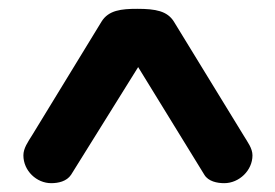

<svg xmlns="http://www.w3.org/2000/svg" viewBox="-20 -734 624 435"><path d="M141 -338 293 -582 443 -338C452 -323 472 -319 488 -319C522 -319 552 -348 552 -382C552 -398 541 -412 532 -427L374 -685C359 -709 333 -714 291 -714C255 -714 226 -711 210 -685L53 -428C43 -412 33 -398 33 -382C33 -347 63 -319 96 -319C112 -319 131 -323 141 -338Z"/></svg>

Font: Hotpoint
Style: Bold
Weight: 700
Designer: Andrew Paglinawan, Luciano Perondi, Riccardo Olocco
Foundry: CAST Cooperativa Anonima Servizi Tipografici
Version: Version 1.000;PS 2.1;hotconv 16.6.51;makeotf.lib2.5.65220